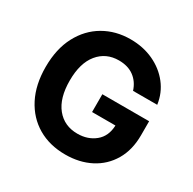

<svg xmlns="http://www.w3.org/2000/svg" viewBox="-163 -905 1087 1082"><g transform="rotate(30 380.5 -363.5)"><path d="M544.4 -492.2Q528.1 -543.3 489 -572.3Q449.9 -601.2 390.6 -601.2Q307.2 -601.2 256.7 -539.6Q206.3 -478 206.3 -364.3Q206.3 -250.4 256.7 -188.2Q307.2 -126.1 392.8 -126.1Q460.2 -126.1 506.9 -164.2Q553.6 -202.4 556.1 -273.4H404.1V-389.2H708.5V-297.6Q708.5 -202.1 667.6 -133Q626.8 -63.9 555.4 -27Q484 9.9 392 9.9Q290.1 9.9 213.2 -35.3Q136.4 -80.6 93.4 -164.2Q50.4 -247.9 50.4 -362.9Q50.4 -480.8 94.8 -564.6Q139.2 -648.4 215.7 -692.8Q292.3 -737.2 388.1 -737.2Q470.5 -737.2 537.8 -706Q605.1 -674.7 648.4 -619.5Q691.8 -564.3 701.7 -492.2Z"/></g></svg>

Font: Inter UI
Style: Bold
Weight: 700
Designer: Rasmus Andersson
Foundry: rsms
Version: 3.2;8d6f07862